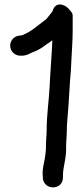

<svg xmlns="http://www.w3.org/2000/svg" viewBox="-20 -759 365 848"><path d="M272 -114.6C272.1 -136.8 275 -155.5 275 -181C275 -209.2 278.8 -243.6 280.9 -272.7L282.9 -299.7C286.6 -348.8 288.1 -397.1 292.9 -444.5C292.9 -444.8 293 -445.4 293 -445.8L295 -487.8C297 -531.5 301 -578 301 -625V-690C301 -695.3 299 -701.4 295.3 -705.8L286.3 -716.8C278.7 -726.2 268.1 -734.1 255.7 -737.6C219.2 -747.7 211.9 -708.9 211.9 -708.9C204.2 -699.6 191.7 -682.7 184.9 -674.9C166.2 -660.7 146.6 -646.1 125.7 -629.7C121.9 -626.8 84.8 -602 70 -602C45.9 -602 25 -582.7 25 -557.5C25 -532.3 45.9 -513 70 -513H76C99.6 -513 115 -525 121.9 -527.3C139.3 -533.1 163.6 -545.9 180.9 -559.7C188.6 -566.3 196.9 -569.7 211.2 -581.2C209.2 -526 203.8 -466.8 201 -411.3L199 -373.4C195.6 -311.6 186 -249.1 186 -181C186 -161 183 -140.9 183 -114C183 -91.3 181.2 -81 178.3 -61.2C175.1 -39.9 165.6 -12.1 169 21.5V26C169 26.7 169.1 28.1 169.2 29.1C176.2 85.1 261.3 80.7 258 21.3V17C258 -25.2 274.4 -58.8 272 -114.6Z"/></svg>

Font: Just Breathe
Style: Bd
Weight: 400
Foundry: Cannot Into Space Fonts
Version: Version 0.72